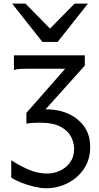

<svg xmlns="http://www.w3.org/2000/svg" viewBox="-20 -801 540 1051"><path d="M56.2 -498H444.3V-441.9L229.5 -202.6Q322.3 -202.6 385.7 -161.1Q406.2 -147.9 426.5 -126.5Q446.8 -105 460.2 -72.8Q473.6 -40.5 473.6 4.9Q473.6 72.3 439.7 122.8Q405.8 173.3 350.6 201.4Q295.4 229.5 231.9 229.5Q205.1 229.5 168.9 221.2Q132.8 212.9 98.4 199.5Q64 186 41.5 170.9V75.7Q83.5 104 134.5 126.5Q185.5 148.9 236.8 148.9Q274.4 148.9 308.3 133.3Q342.3 117.7 364 87.6Q385.7 57.6 385.7 14.6Q385.7 -19 369.1 -52.2Q352.5 -85.4 311.5 -107.4Q270.5 -129.4 197.8 -129.4Q181.2 -129.4 162.8 -128.4Q144.5 -127.4 124.5 -124.5V-183.1L336.9 -424.8H131.8Q110.4 -424.8 90.1 -423.8Q69.8 -422.9 56.2 -417.5ZM46.4 -781.2H119.6L253.9 -644.5L388.2 -781.2H461.4L295.4 -571.3H212.4Z"/></svg>

Font: Andika LitF DSA DSG
Style: Regular
Weight: 400
Designer: Victor Gaultney, Annie Olsen, Julie Remington, Don Collingsworth, Eric Hays, Becca Hirsbrunner
Foundry: SIL International
Version: Version 6.200 ; LitF DSA DSG; ttfautohint (v1.8.3.10-c5d8)